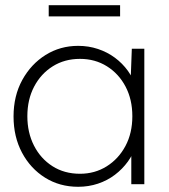

<svg xmlns="http://www.w3.org/2000/svg" viewBox="-20 -707 647 737"><path d="M32 -260Q32 -339 65.5 -400Q99 -461 155 -496Q211 -531 280 -531Q320 -531 356 -519Q392 -507 421 -485.5Q450 -464 471 -435Q492 -406 501 -372L481 -385L486 -520H534V0H484V-130L501 -149Q492 -116 471 -87Q450 -58 421 -36Q392 -14 356 -2Q320 10 280 10Q209 10 153 -25Q97 -60 64.5 -121Q32 -182 32 -260ZM488 -261Q488 -325 462 -374.5Q436 -424 390.5 -452.5Q345 -481 287 -481Q228 -481 182.5 -452.5Q137 -424 111 -374.5Q85 -325 85 -261Q85 -198 110.5 -148Q136 -98 181.5 -69Q227 -40 287 -40Q344 -40 389.5 -68.5Q435 -97 461.5 -146.5Q488 -196 488 -261ZM167 -644V-687H441V-644Z"/></svg>

Font: Mach ExtraLight
Style: Regular
Weight: 250
Version: Version 1.002